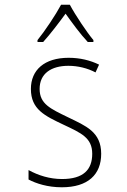

<svg xmlns="http://www.w3.org/2000/svg" viewBox="-20 -784 540 814"><path d="M139 -614V-606H163C193 -639 231 -689 258 -726C286 -687 320 -640 352 -606H376V-614C349 -646 300 -719 276 -764H239C216 -721 170 -652 139 -614ZM242 10C353 10 409 -44 409 -132C409 -225 344 -250 268 -287C194 -323 148 -343 148 -407C148 -472 197 -505 270 -505C310 -505 351 -495 385 -477L400 -510C363 -528 320 -539 271 -539C168 -539 111 -487 111 -407C111 -320 170 -293 250 -255C324 -220 371 -200 371 -132C371 -65 334 -25 243 -25C191 -25 143 -40 101 -63V-23C133 -6 182 10 242 10Z"/></svg>

Font: Noto Sans Mono ExtraCondensed ExtraLight
Style: Regular
Weight: 200
Width: 2
Designer: Monotype Design Team
Foundry: Monotype Imaging Inc.
Version: Version 2.014